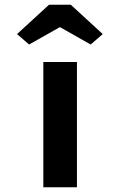

<svg xmlns="http://www.w3.org/2000/svg" viewBox="-20 -791 507 811"><path d="M163 0V-529H305V0ZM103 -603 52 -647 187 -771H279L414 -647L363 -603L218 -685H248Z"/></svg>

Font: Lexend Peta SemiBold
Style: Regular
Weight: 600
Designer: Bonnie Shaver-Troup, Thomas Jockin
Foundry: Lexend
Version: Version 1.007